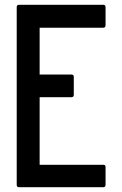

<svg xmlns="http://www.w3.org/2000/svg" viewBox="-20 -798 512 804"><path d="M146 -108H412Q422 -108 422 -99V-24Q422 -14 412 -14H60Q50 -14 50 -24V-768Q50 -778 60 -778H412Q422 -778 422 -768V-692Q422 -682 412 -682H146V-486H279Q289 -486 289 -476V-401Q289 -391 279 -391H146Z"/></svg>

Font: Kanalisirung
Style: Regular
Weight: 500
Designer: Peter Wiegel
Foundry: Peter Wiegel
Version: 1.000